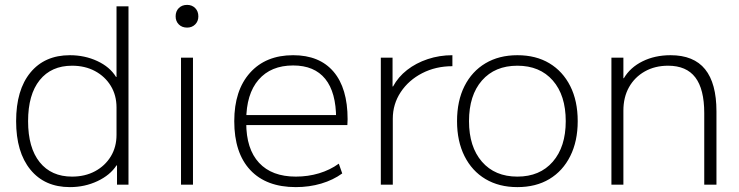

<svg xmlns="http://www.w3.org/2000/svg" viewBox="-20 -756 3027 786"><path d="M266 10Q163 10 104.5 -61.5Q46 -133 46 -260Q46 -388 104.5 -459Q163 -530 266 -530Q327 -530 378.5 -506Q430 -482 455 -441H457V-730H506V0H459V-79H457Q431 -39 379 -14.5Q327 10 266 10ZM275 -33Q328 -33 369 -55Q410 -77 433.5 -115.5Q457 -154 457 -204V-316Q457 -366 433.5 -404.5Q410 -443 369 -465Q328 -487 275 -487Q190 -487 142.5 -428Q95 -369 95 -260Q95 -151 142.5 -92Q190 -33 275 -33Z M721 0V-520H770V0ZM746 -643Q725 -643 712 -656Q699 -669 699 -689Q699 -710 712 -723Q725 -736 746 -736Q766 -736 779 -723Q792 -710 792 -689Q792 -669 779 -656Q766 -643 746 -643Z M1191 10Q1070 10 1004.5 -60Q939 -130 939 -260Q939 -386 1003.5 -458Q1068 -530 1180 -530Q1288 -530 1345.5 -462.5Q1403 -395 1403 -268Q1403 -261 1402.5 -255Q1402 -249 1402 -244H966V-285H1368L1356 -270Q1356 -378 1311.5 -433Q1267 -488 1180 -488Q1089 -488 1038.5 -429.5Q988 -371 988 -263V-253Q988 -146 1040.5 -89.5Q1093 -33 1191 -33Q1241 -33 1286 -46.5Q1331 -60 1367 -86L1381 -46Q1344 -19 1295 -4.5Q1246 10 1191 10Z M1539 0V-520H1587V-402H1589Q1610 -441 1646.5 -469.5Q1683 -498 1731 -514Q1779 -530 1832 -530V-485Q1764 -485 1708.5 -456.5Q1653 -428 1620.5 -379Q1588 -330 1588 -270V0Z M2098 10Q2023 10 1967.5 -23Q1912 -56 1881.5 -117Q1851 -178 1851 -260Q1851 -343 1881.5 -403.5Q1912 -464 1967.5 -497Q2023 -530 2098 -530Q2174 -530 2229 -497Q2284 -464 2314.5 -403.5Q2345 -343 2345 -260Q2345 -178 2314.5 -117Q2284 -56 2229 -23Q2174 10 2098 10ZM2098 -33Q2190 -33 2243 -94Q2296 -155 2296 -260Q2296 -366 2243 -426.5Q2190 -487 2098 -487Q2006 -487 1953 -426.5Q1900 -366 1900 -260Q1900 -155 1953 -94Q2006 -33 2098 -33Z M2483 0V-520H2532V-436H2534Q2560 -480 2610.5 -505Q2661 -530 2725 -530Q2820 -530 2866.5 -472.5Q2913 -415 2913 -300V0H2863V-293Q2863 -391 2826.5 -439Q2790 -487 2715 -487Q2661 -487 2619.5 -463.5Q2578 -440 2555 -399Q2532 -358 2532 -303V0Z"/></svg>

Font: M PLUS 2 Thin Light
Style: Regular
Weight: 300
Version: Version 1.001